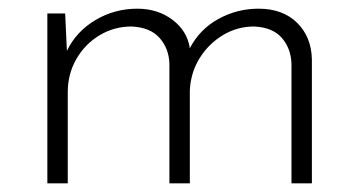

<svg xmlns="http://www.w3.org/2000/svg" viewBox="-20 -422 827 442"><path d="M130 -391 134 -305Q156 -350 200 -376Q244 -402 296 -402Q343 -402 377 -376.5Q411 -351 417 -311Q440 -355 483 -378.5Q526 -402 575 -402Q631 -402 664 -369.5Q697 -337 698 -285V0H651V-275Q650 -310 629 -334.5Q608 -359 565 -361Q526 -361 493 -341Q460 -321 439.5 -288Q419 -255 417 -214V0H370V-275Q369 -310 347.5 -334.5Q326 -359 283 -361Q243 -361 209.5 -341Q176 -321 156 -286.5Q136 -252 136 -210V0H89V-391Z"/></svg>

Font: Synthetic Light
Style: Regular
Weight: 300
Designer: Santiago Orozco
Foundry: Typemade
Version: Version 2.000; ttfautohint (v1.8.4.7-5d5b)